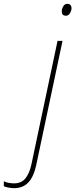

<svg xmlns="http://www.w3.org/2000/svg" viewBox="-157 -741 393 1001"><path d="M187 -659Q165 -659 165 -681Q165 -694 172.5 -707.5Q180 -721 194 -721Q206 -721 211 -714Q216 -707 216 -699Q216 -686 208 -672.5Q200 -659 187 -659ZM-84 240Q-97 240 -112.5 237Q-128 234 -137 230V204Q-126 210 -110.5 212.5Q-95 215 -84 215Q-45 215 -24 188.5Q-3 162 7 115L143 -528H169L32 119Q19 180 -9 210Q-37 240 -84 240Z"/></svg>

Font: Noto Sans Disp Thin
Style: Italic
Weight: 100
Italic angle: -12°
Designer: Monotype Design Team
Foundry: Monotype Imaging Inc.
Version: Version 2.000;GOOG;noto-source:20170915:90ef993387c0